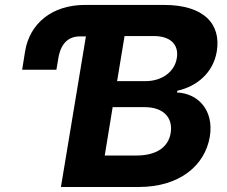

<svg xmlns="http://www.w3.org/2000/svg" viewBox="-20 -747 906 767"><path d="M299 -601.6H323.2L223.4 0H534.1C697.4 0 798.7 -85.6 818.2 -201C835.6 -308.2 769.5 -374.3 687.1 -377.5L688.6 -384.6C766 -401.6 831.3 -455.6 845.9 -540.8C864.3 -649.9 795.8 -727.3 635.3 -727.3H318.9C189.6 -727.3 97.7 -654.5 79.9 -539.8L68.5 -468.4H205.3L212.4 -510.7C218.8 -554.7 239.7 -601.6 299 -601.6ZM398.4 -125.7 430 -318.9H558.6C633.5 -318.9 671.5 -276.3 661.9 -216.3C653.1 -161.6 609 -125.7 523.8 -125.7ZM447.8 -422.9 477.6 -603H594.1C661.9 -603 695 -568.2 686.4 -515.3C677.6 -458.1 624.3 -422.9 561.8 -422.9Z"/></svg>

Font: Margiela Sans
Style: Bold Italic
Weight: 700
Italic angle: -9.39999°
Designer: Stefan Endress, Andreas Faust
Version: Version 1.100;FEAKit 1.0